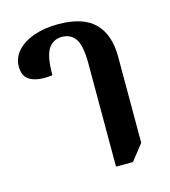

<svg xmlns="http://www.w3.org/2000/svg" viewBox="-90 -632 628 711"><g transform="rotate(-15 224.0 -276.5)"><path d="M268 6V-389Q268 -458 250 -484Q232 -510 198 -510Q165 -510 146.5 -482.5Q128 -455 128 -382Q77 -375 46.5 -389.5Q16 -404 16 -444Q16 -479 40 -505Q64 -531 104.5 -545Q145 -559 197 -559Q292 -559 336.5 -514.5Q381 -470 381 -385V-55L333 6Z"/></g></svg>

Font: Noto Serif Thai Condensed SemiBold
Style: Regular
Weight: 600
Width: 3
Designer: Monotype Design Team
Foundry: Monotype Imaging Inc.
Version: Version 2.002; ttfautohint (v1.8.4.7-5d5b)